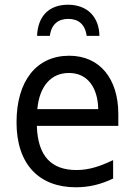

<svg xmlns="http://www.w3.org/2000/svg" viewBox="-20 -783 570 813"><path d="M268 -763C188 -763 140 -715 137 -631H191C198 -683 229 -703 269 -703C309 -703 340 -683 347 -631H401C400 -711 350 -763 268 -763ZM301 10C357 10 407 -2 459 -27V-105C406 -80 359 -63 304 -63C198 -63 140 -121 136 -250H481V-300C481 -448 404 -547 273 -547C135 -547 50 -441 50 -265C50 -88 145 10 301 10ZM396 -321H138C147 -417 195 -474 272 -474C351 -474 394 -412 396 -321Z"/></svg>

Font: Noto Sans Mono Condensed
Style: Regular
Weight: 400
Width: 3
Designer: Monotype Design Team
Foundry: Monotype Imaging Inc.
Version: Version 2.014